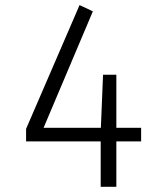

<svg xmlns="http://www.w3.org/2000/svg" viewBox="-20 -716 640 736"><path d="M285 -696.5 336 -672.5 147 -226H521V-174H80V-222ZM426 -429.5V0H366V-210L375 -429.5Z"/></svg>

Font: Fira Code Light Light
Style: Regular
Weight: 300
Monospace: yes
Version: Version 5.002